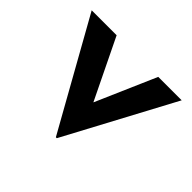

<svg xmlns="http://www.w3.org/2000/svg" viewBox="-107 -568 724 724"><g transform="rotate(45 255.0 -206.0)"><path d="M258 11 15 -423H148L265 -182L370 -423H495L263 11Z"/></g></svg>

Font: Synthetic SemiBold
Style: Regular
Weight: 600
Designer: Santiago Orozco
Foundry: Typemade
Version: Version 2.000; ttfautohint (v1.8.4.7-5d5b)